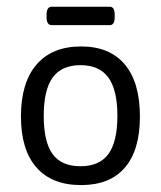

<svg xmlns="http://www.w3.org/2000/svg" viewBox="-20 -536 470 561"><path d="M131.6 -462.5Q116.1 -462.5 116.1 -485.5V-493.5Q116.1 -516.4 131.6 -516.4H300.4Q315.1 -516.4 315.1 -493.5V-485.5Q315.1 -462.5 300.4 -462.5ZM216.8 4.8Q131.6 4.8 86.4 -46.8Q41.2 -98.3 41.2 -195.8Q41.2 -294.5 86.8 -347.4Q132.4 -400.3 216.8 -400.3Q300.4 -400.3 344.6 -347.8Q388.8 -295.3 388.8 -195.8Q388.8 -97.5 345 -46.4Q301.2 4.8 216.8 4.8ZM215.2 -50.3Q270.7 -50.3 296.9 -86.2Q323 -122.1 323 -197.4Q323 -273.1 296.7 -309.4Q270.3 -345.6 215.2 -345.6Q160.1 -345.6 134 -309.6Q107.8 -273.5 107.8 -197.4Q107.8 -121.7 133.6 -86Q159.3 -50.3 215.2 -50.3Z"/></svg>

Font: Jaldi
Style: Regular
Weight: 400
Designer: Pablo Cosgaya and Nicolas Silva
Foundry: Omnibus-Type
Version: Version 1.001;PS 001.001;hotconv 1.0.70;makeotf.lib2.5.58329